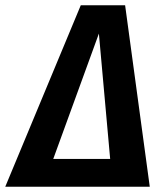

<svg xmlns="http://www.w3.org/2000/svg" viewBox="-64 -712 622 732"><path d="M507 0H-44L244 -692H413ZM139 -106H356L313 -584Z"/></svg>

Font: Fira Sans Condensed SemiBold
Style: Italic
Weight: 600
Width: 3
Italic angle: -8°
Designer: bBox Type GmbH & Carrois Corporate GbR & Edenspiekermann AG
Foundry: bBox Type GmbH & Carrois Corporate GbR & Edenspiekermann AG
Version: Version 4.301